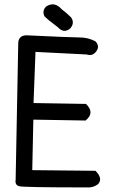

<svg xmlns="http://www.w3.org/2000/svg" viewBox="-20 -856 540 869"><path d="M188.5 -826.2Q226.6 -851.6 259.8 -813.5Q282.2 -796.9 301.8 -777.3Q319.3 -752 297.9 -727.5Q269.5 -703.1 242.2 -732.4Q191.4 -770.5 180.7 -783.2Q169.9 -807.6 188.5 -826.2ZM97.7 -696.3Q302.7 -686.5 340.8 -686.5Q378.9 -686.5 412.1 -668.9Q435.5 -643.6 411.1 -618.2Q395.5 -601.6 373 -609.4L140.6 -621.1L131.8 -389.6L369.1 -385.7Q411.1 -345.7 367.2 -310.5L130.9 -314.5L126 -85.9L412.1 -83Q447.3 -47.9 423.8 -22.5Q400.4 -4.9 370.1 -7.8Q85.9 -7.8 66.4 -13.2Q46.9 -18.6 50.8 -43L62.5 -656.2Q61.5 -694.3 97.7 -696.3Z"/></svg>

Font: NaikaiFont
Style: Regular
Weight: 400
Version: Version 1.67